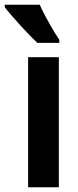

<svg xmlns="http://www.w3.org/2000/svg" viewBox="-58 -786 328 806"><path d="M109 -766H-38V-756C-12 -721 64 -638 99 -606H191V-619C169 -650 127 -724 109 -766ZM189 0V-546H60V0Z"/></svg>

Font: Noto Sans Gurmukhi UI ExtraCondensed
Style: Bold
Weight: 700
Width: 2
Designer: Jelle Bosma - Monotype Design Team
Foundry: Monotype Imaging Inc.
Version: Version 2.004